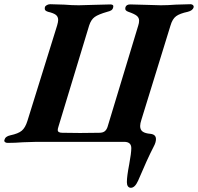

<svg xmlns="http://www.w3.org/2000/svg" viewBox="-60 -675 939 911"><path d="M542 189Q542 162 553 105Q563 51 563 28Q563 -2 529 -2H114Q95 -2 49 0Q11 3 -24 3Q-32 3 -36.5 -1Q-41 -5 -39 -11Q-35 -28 -11 -33Q27 -41 43.5 -55Q60 -69 70 -101L211 -554Q216 -571 216 -580Q216 -596 205 -604.5Q194 -613 168 -619Q158 -622 154.5 -627Q151 -632 153 -641Q155 -647 162.5 -651Q170 -655 178 -655Q197 -655 245 -653Q281 -650 314 -650Q332 -650 386 -652Q440 -654 464 -654Q481 -654 477 -640Q475 -631 468.5 -626.5Q462 -622 449 -619Q407 -607 389.5 -594.5Q372 -582 363 -554L217 -73Q214 -64 214 -58Q214 -45 236 -45L320 -44L411 -45Q427 -45 436 -51.5Q445 -58 450 -72L596 -554Q600 -566 600 -577Q600 -591 589 -600Q578 -609 549 -619Q540 -622 536.5 -627Q533 -632 535 -640Q539 -654 558 -654Q581 -654 633 -652Q683 -650 703 -650Q736 -650 774 -653Q824 -655 844 -655Q851 -655 855.5 -651Q860 -647 859 -641Q855 -625 831 -619Q793 -611 775.5 -598Q758 -585 749 -554L611 -107Q605 -89 605 -77Q605 -59 617 -50.5Q629 -42 654 -40Q680 -37 680 -15Q680 1 669 21Q639 79 595 183Q580 216 561 216Q552 216 547 209Q542 202 542 189Z"/></svg>

Font: EB Garamond
Style: Bold Italic
Weight: 700
Italic angle: -17.2°
Designer: Georg Duffner and Octavio Pardo
Foundry: Georg Duffner
Version: Version 1.000